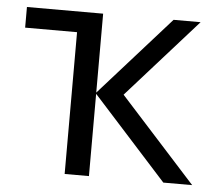

<svg xmlns="http://www.w3.org/2000/svg" viewBox="-44 -582 703 630"><g transform="rotate(5 307.5 -267.5)"><path d="M191 -467V0H271V-271L516 0H611L361 -276L592 -535H503L271 -275V-535H20V-467Z"/></g></svg>

Font: OpenSansMMV
Style: Regular
Weight: 400
Designer: Steve Matteson
Foundry: Ascender Corporation
Version: Version 4.000